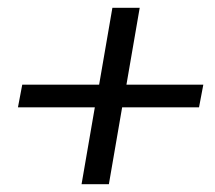

<svg xmlns="http://www.w3.org/2000/svg" viewBox="-20 -531 552 492"><path d="M490 -256H293L259 -59H189L223 -256H26L37 -314H234L268 -511H338L304 -314H501Z"/></svg>

Font: Niramit Light
Style: Italic
Weight: 300
Italic angle: -10°
Designer: Katatrad Aksorn Co.,Ltd.
Foundry: Cadson Demak Co.,Ltd.
Version: Version 1.000; ttfautohint (v1.6)